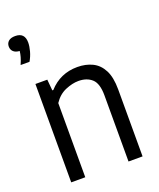

<svg xmlns="http://www.w3.org/2000/svg" viewBox="-149 -903 825 995"><g transform="rotate(-20 264.0 -406.0)"><path d="M69.5 0V-542.5H135L140.5 -481.5H146Q208.5 -551 303 -551Q349 -551 385.2 -533.5Q421.5 -516 442.2 -476.2Q463 -436.5 463 -369V0H385.5V-365Q385.5 -430.5 357.5 -455.8Q329.5 -481 283.5 -481Q250.5 -481 211.8 -464.8Q173 -448.5 147 -409V0ZM31 -661Q40.5 -682.5 45.2 -699.2Q50 -716 51.5 -731Q29 -732.5 17.5 -743.5Q6 -754.5 6 -772Q6 -790 18.5 -801Q31 -812 55.5 -812Q108 -812 108 -757.5Q108 -736.5 100.8 -710.2Q93.5 -684 80 -661Z"/></g></svg>

Font: Encode Sans SmCnd
Style: Regular
Weight: 400
Width: 4
Designer: Multiple Designers
Foundry: Impallari Type
Version: Version 3.002; ttfautohint (v1.8.3) -l 8 -r 50 -G 200 -x 14 